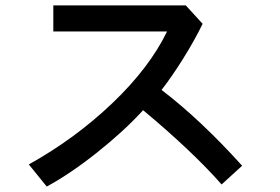

<svg xmlns="http://www.w3.org/2000/svg" viewBox="-20 -683 1040 712"><path d="M86.9 -73.2Q258.8 -168.9 396.5 -300.3Q534.2 -431.6 599.6 -566.4H177.7V-663.1H668.9L731.4 -594.7Q702.1 -534.2 658.7 -464.8Q615.2 -395.5 579.1 -349.6Q724.6 -238.3 877.9 -68.4L801.8 1Q692.4 -123 510.7 -274.4Q440.4 -197.3 340.3 -117.7Q240.2 -38.1 153.3 8.8Z"/></svg>

Font: Gothic A1 SemiBold
Style: Regular
Weight: 600
Version: Version 2.50